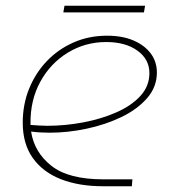

<svg xmlns="http://www.w3.org/2000/svg" viewBox="-20 -647 610 667"><path d="M338 0Q254 0 191.5 -24.5Q129 -49 94 -98Q59 -147 59 -221Q59 -284 81 -338.5Q103 -393 142.5 -434.5Q182 -476 235.5 -499.5Q289 -523 352 -523Q405 -523 443.5 -506.5Q482 -490 503.5 -461.5Q525 -433 525 -395Q525 -345 491 -306Q457 -267 402 -240.5Q347 -214 281.5 -200Q216 -186 152 -186Q136 -186 119.5 -187Q103 -188 88 -190Q99 -118 158.5 -71Q218 -24 339 -24H440L438 0ZM86 -213Q100 -212 115 -211Q130 -210 144 -210Q207 -210 270 -222Q333 -234 385 -257Q437 -280 468 -314Q499 -348 499 -393Q499 -441 457.5 -471Q416 -501 349 -501Q276 -501 215.5 -464Q155 -427 120 -363Q85 -299 86 -218Q86 -217 86 -216Q86 -215 86 -213ZM200 -604 204 -627H484L480 -604Z"/></svg>

Font: MuseoModerno Thin
Style: Italic
Weight: 100
Italic angle: -9°
Designer: Pablo Cosgaya, Héctor Gatti, Marcela Romero, and the Authors of The MuseoModerno Project.
Foundry: Omnibus-Type Team
Version: Version 1.003